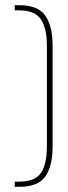

<svg xmlns="http://www.w3.org/2000/svg" viewBox="-20 -721 264 741"><path d="M37 -701H54Q126 -701 154.5 -661Q183 -621 183 -545V-156Q183 -80 155 -40Q127 0 54 0H37V-20H54Q116 -20 138.5 -54.5Q161 -89 161 -156V-545Q161 -611 138 -646Q115 -681 54 -681H37Z"/></svg>

Font: Bebas Neue Light
Style: Regular
Weight: 300
Designer: Ryoichi Tsunekawa
Foundry: Ryoichi Tsunekawa
Version: Version 001.003; ttfautohint (v1.5.65-e2d9)